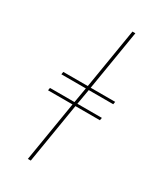

<svg xmlns="http://www.w3.org/2000/svg" viewBox="-235 -911 971 1141"><g transform="rotate(30 250.0 -340.0)"><path d="M160 143 228 -270H60L63 -288H231L249 -392H81L84 -410H252L320 -823H340L272 -410H440L437 -392H269L251 -288H419L416 -270H248L180 143Z"/></g></svg>

Font: Iosevka Thin
Style: Italic
Weight: 100
Italic angle: -9°
Monospace: yes
Designer: Belleve Invis
Foundry: Belleve Invis
Version: Version 32.5.0; ttfautohint (v1.8.4)